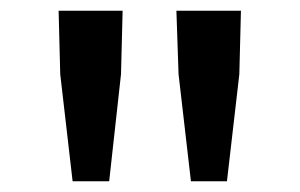

<svg xmlns="http://www.w3.org/2000/svg" viewBox="-20 -795 558 357"><path d="M115 -458H183L205 -657L208 -775H89L92 -657ZM335 -458H402L425 -657L428 -775H308L312 -657Z"/></svg>

Font: ChiuKong Gothic CL Medium
Style: Regular
Weight: 500
Designer: Ryoko NISHIZUKA 西塚涼子 (kana, bopomofo & ideographs); Paul D. Hunt (Latin, Greek & Cyrillic); Sandoll Communications 산돌커뮤니
Foundry: Adobe
Version: Version 1.300